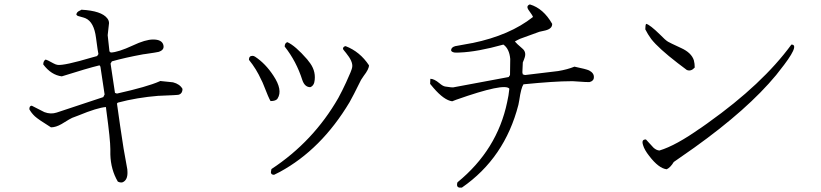

<svg xmlns="http://www.w3.org/2000/svg" viewBox="-20 -790 3720 870"><path d="M807 -387Q807 -367 791 -361Q785 -359 703 -356H699Q600 -348 514 -325L510 -321Q524 -219 540 -117L557 -22V-20Q561 20 541 33Q531 41 514 33Q482 -21 480 -90Q480 -100 480 -114Q480 -156 462 -288Q461 -297 460 -305Q421 -302 336 -267Q318 -260 307 -256Q301 -254 259 -228Q233 -213 211 -213Q153 -249 138 -263Q122 -278 113 -295Q113 -311 124 -311L181 -282Q210 -271 237 -280L448 -350L454 -362L435 -488L431 -494Q377 -481 260 -444Q212 -450 176 -498Q176 -513 186 -520Q194 -519 222 -503Q233 -497 241 -496Q270 -492 398 -530Q412 -534 420 -536L426 -545Q424 -551 415 -619Q406 -690 368 -707Q364 -709 360 -710L332 -718Q329 -720 326 -723Q326 -736 344 -743Q347 -745 349 -746Q440 -741 466 -707Q474 -697 474 -685L468 -631V-630L476 -557L482 -552Q515 -553 582 -584Q639 -611 674 -611Q713 -611 720 -587Q726 -566 704 -557Q701 -556 699 -555Q692 -553 637 -545Q633 -545 629 -544Q547 -529 487 -512L481 -502L501 -369L510 -366Q648 -397 702 -421L706 -423L764 -417Q795 -409 807 -387Z M1386 -395Q1361 -395 1350 -427Q1323 -512 1270 -579Q1270 -595 1282 -599Q1318 -583 1372 -521Q1377 -515 1378 -513Q1411 -474 1406 -428Q1404 -402 1386 -395ZM1652 -494Q1652 -477 1628 -446Q1620 -435 1616 -428Q1578 -351 1564 -327Q1436 -113 1248 -11Q1235 -4 1222 2Q1203 2 1209 -19Q1209 -21 1210 -24Q1400 -149 1513 -346Q1532 -381 1548 -416Q1575 -474 1576 -486Q1580 -511 1548 -550Q1537 -563 1534 -568Q1534 -579 1546 -581Q1611 -556 1652 -494ZM1206 -332Q1198 -344 1174 -406Q1169 -419 1164 -428Q1142 -477 1108 -519Q1108 -537 1124 -537Q1130 -537 1136 -533Q1183 -502 1219 -447Q1262 -382 1238 -344Q1231 -332 1206 -332Z M2352 -408Q2341 -392 2333 -336Q2331 -323 2329 -315Q2267 -74 2073 60Q2050 63 2051 46Q2051 41 2053 36Q2233 -111 2278 -327Q2285 -357 2288 -388Q2268 -416 2047 -338Q2037 -334 2029 -331Q1992 -336 1944 -392L1929 -410L1930 -433Q1947 -433 1971 -413Q1986 -400 1997 -398Q2030 -393 2033 -394L2285 -441L2291 -450L2292 -523Q2288 -569 2261 -588Q2143 -555 2063 -552Q2049 -551 2039 -552Q2024 -555 2024 -563Q2025 -576 2043 -581Q2048 -582 2049 -582L2120 -595H2121Q2290 -630 2395 -713Q2394 -719 2377 -742Q2361 -763 2381 -770Q2442 -752 2482 -682Q2483 -660 2451 -652Q2426 -647 2424 -646L2336 -614Q2323 -608 2313 -602Q2320 -593 2347 -570Q2365 -555 2358 -531Q2355 -521 2349 -507L2347 -462Q2348 -457 2349 -453L2359 -450L2509 -468Q2551 -475 2583 -488Q2636 -477 2649 -471Q2672 -459 2671 -440Q2671 -423 2651 -418Q2647 -417 2577 -422Q2570 -422 2566 -422Q2494 -422 2352 -408Z M3128 -484Q3111 -465 3092 -473Q3089 -475 3051 -504Q2964 -571 2931 -613Q2915 -635 2904 -657Q2904 -677 2908 -682Q2925 -678 2971 -633Q2995 -608 3007 -601Q3013 -597 3067 -572Q3113 -551 3124 -517Q3128 -502 3128 -484ZM3033 -56Q3018 -31 3001 -23Q2965 -27 2922 -83Q2900 -111 2894 -132Q2885 -159 2907 -158L2941 -121Q2954 -109 2968 -108Q3042 -130 3156 -211Q3130 -192 3185 -231Q3187 -233 3189 -234Q3435 -409 3566 -588Q3608 -589 3511 -468Q3503 -458 3497 -450Q3368 -294 3126 -121Q3087 -93 3033 -56Z"/></svg>

Font: cwTeXKai
Style: Medium
Weight: 500
Version: Version 1.17